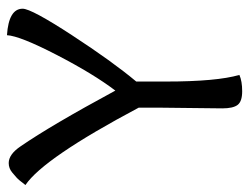

<svg xmlns="http://www.w3.org/2000/svg" viewBox="-112 -610 715 551"><g transform="rotate(-90 245.5 -334.5)"><path d="M496 -627Q496 -602 420 -485.5Q344 -369 287 -301V-216Q287 -70 306 -5Q288 3 259 3Q230 3 220 -10Q210 -23 210 -54Q211 -146 212 -232V-294Q67 -567 -10 -619Q5 -639 12 -645Q19 -651 26 -657Q38 -667 53 -667Q78 -667 101 -633Q161 -546 261 -361Q309 -424 363.5 -529.5Q418 -635 420 -672Q496 -667 496 -627Z"/></g></svg>

Font: Overlock
Style: Regular
Weight: 400
Designer: Dario Muhafara
Foundry: Dario Manuel Muhafara
Version: Version 1.002